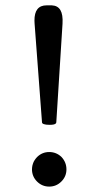

<svg xmlns="http://www.w3.org/2000/svg" viewBox="-20 -711 370 721"><path d="M168.9 -690.9H174.8Q196.8 -689.9 206.8 -673.1Q216.8 -656.2 214.8 -622.1L191.4 -251.5Q190.9 -248.5 188.7 -246.6Q186.5 -244.6 180.9 -243.4Q175.3 -242.2 166.5 -242.2Q159.2 -242.2 153.6 -242.9Q147.9 -243.7 144.5 -244.9Q141.1 -246.1 139.4 -247.8Q137.7 -249.5 137.7 -252L109.9 -622.1Q109.9 -627.4 109.4 -633.3Q108.9 -690.9 154.8 -690.9ZM100.1 -75.2Q100.1 -79.1 100.6 -82.8Q101.1 -86.4 101.8 -89.8Q102.5 -93.3 103.8 -96.7Q105 -100.1 106.4 -103.3Q107.9 -106.4 109.9 -109.4Q111.8 -112.3 114 -115.2Q116.2 -118.2 119.1 -121.1Q138.2 -140.1 164.8 -140.1Q191.4 -140.1 210.9 -121.6Q229.5 -101.6 229.5 -75Q229.5 -48.3 210.4 -29.3Q191.4 -10.3 164.8 -10.3Q138.2 -10.3 119.1 -29.3Q100.1 -48.3 100.1 -75.2ZM210.9 -121.1V-121.6Q210.9 -121.6 210.9 -121.3Q210.9 -121.1 210.9 -121.1Z"/></svg>

Font: Gandom WOL
Style: WOL
Weight: 400
Foundry: DejaVu fonts team - Redesigned by Saber Rastikerdar - Based on Samim Font
Version: Version 0.8